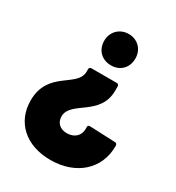

<svg xmlns="http://www.w3.org/2000/svg" viewBox="-172 -609 846 924"><g transform="rotate(30 251.0 -147.0)"><path d="M273 -504C223 -504 186 -467 186 -417C186 -365 222 -330 273 -330C323 -330 359 -365 359 -417C359 -467 323 -504 273 -504ZM340 -271H199C192 -271 187 -266 187 -259V-245C187 -157 23 -157 23 9C23 129 111 210 248 210C390 210 487 123 487 -4V-7C487 -14 482 -20 475 -20L333 -26C325 -26 321 -23 321 -15V-4C321 32 295 59 252 59C215 59 190 37 190 1C190 -85 352 -92 352 -235V-259C352 -266 347 -271 340 -271Z"/></g></svg>

Font: Barlow Semi Condensed ExtraBold
Style: Regular
Weight: 800
Width: 4
Designer: Jeremy Tribby
Foundry: Tribby Type
Version: Version 1.422;hotconv 1.0.109;makeotfexe 2.5.65596